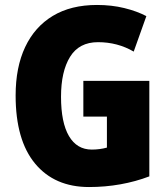

<svg xmlns="http://www.w3.org/2000/svg" viewBox="-20 -744 677 774"><path d="M316 -418H582V-33Q527 -12 465.5 -1Q404 10 339 10Q200 10 121.5 -84.5Q43 -179 43 -359Q43 -473 81.5 -554.5Q120 -636 193 -680Q266 -724 371 -724Q430 -724 481 -711.5Q532 -699 570 -679L519 -536Q454 -574 375 -574Q299 -574 262.5 -515Q226 -456 226 -354Q226 -250 258 -195.5Q290 -141 350 -141Q382 -141 411 -149V-274H316Z"/></svg>

Font: Noto Sans Gurmukhi UI Condensed Black
Style: Regular
Weight: 900
Width: 3
Designer: Jelle Bosma - Monotype Design Team
Foundry: Monotype Imaging Inc.
Version: Version 2.004; ttfautohint (v1.8.4.7-5d5b)